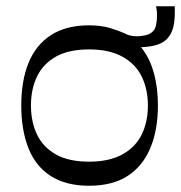

<svg xmlns="http://www.w3.org/2000/svg" viewBox="-20 -580 579 614"><path d="M265 14Q191 14 142.5 -17Q94 -48 71 -106Q48 -164 48 -243Q48 -322 71.5 -379.5Q95 -437 143.5 -468Q192 -499 265 -499Q304 -499 333 -490Q362 -481 377 -474Q386 -469 395.5 -466.5Q405 -464 419 -464Q430 -464 444 -467Q458 -470 466 -477Q476 -485 479 -499.5Q482 -514 482 -527Q482 -532 482 -536Q482 -540 481.5 -545.5Q481 -551 479 -560H539Q539 -548 539 -537.5Q539 -527 538 -518Q535 -475 511.5 -453Q488 -431 431 -429Q458 -396 471.5 -348.5Q485 -301 485 -243Q485 -164 460.5 -106Q436 -48 387.5 -17Q339 14 265 14ZM265 -63Q329 -63 371 -86Q413 -109 433 -149.5Q453 -190 453 -243Q453 -295 433 -335.5Q413 -376 371 -399Q329 -422 265 -422Q200 -422 159 -399Q118 -376 98.5 -335.5Q79 -295 79 -243Q79 -190 98.5 -149.5Q118 -109 159 -86Q200 -63 265 -63Z"/></svg>

Font: Ojuju Medium
Style: Regular
Weight: 500
Designer: Chisaokwu Joboson, Mirko Velimirovic
Foundry: Udi Foundry
Version: Version 1.000